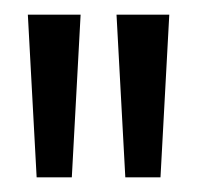

<svg xmlns="http://www.w3.org/2000/svg" viewBox="-20 -718 269 262"><path d="M30 -476 18 -698H90L78 -476ZM151 -476 139 -698H211L199 -476Z"/></svg>

Font: Bricolage Grotesque Condensed Light
Style: Regular
Weight: 300
Width: 3
Designer: Mathieu Triay
Foundry: Atelier Triay
Version: Version 1.000;gftools[0.9.30]